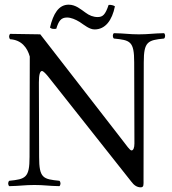

<svg xmlns="http://www.w3.org/2000/svg" viewBox="-20 -792 737 822"><path d="M398 -719C379 -719 362 -726 346 -738C326 -752 304 -772 274 -772C231 -772 208 -733 194 -674C200 -668 210 -667 221 -669C231 -702 241 -717 267 -717C284 -717 303 -709 321 -698C342 -684 363 -666 385 -666C431 -666 460 -705 472 -765C466 -769 456 -772 445 -771C431 -729 420 -719 398 -719ZM554.5 -525 555.5 -178C555.6 -159 550.5 -148 543.5 -148C535.5 -148 524.5 -166 495.5 -203L152.5 -645L23.5 -647C17.5 -641 17.5 -630 23.5 -624C71.5 -621 96.5 -589 107.5 -550L106.5 -120C106.5 -31 89.5 -25 19.5 -18C13.5 -12 13.5 -1 19.5 5C68.5 4 85.3 0 127.5 0C169.3 0 184.5 4 234.5 5C240.5 -1 240.5 -12 234.5 -18C164.5 -25 147.5 -29 147.5 -120L146.5 -439C146.4 -473 151.5 -488 159.5 -488C165.5 -488 176.5 -477 193.5 -455L542.5 -14C553.5 1 566.5 10 582.5 10C596.5 10 594.5 -2 594.5 -21L595.5 -525C595.5 -614 612.5 -620 682.5 -627C688.5 -633 688.5 -644 682.5 -650C633.5 -649 616.7 -645 574.5 -645C532.7 -645 517.5 -649 467.5 -650C461.5 -644 461.5 -633 467.5 -627C537.5 -620 554.5 -616 554.5 -525Z"/></svg>

Font: Libertinus Serif Display
Style: Regular
Weight: 400
Designer: Philipp H. Poll
Foundry: Khaled Hosny
Version: Version 6.1